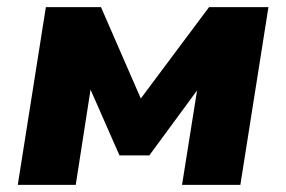

<svg xmlns="http://www.w3.org/2000/svg" viewBox="-20 -520 804 540"><path d="M30 0 109 -500H264L376 -243L568 -500H735L656 0H492L537 -283H547L400 -83H316L228 -283H237L193 0Z"/></svg>

Font: Nunito Sans 9pt Black
Style: Italic
Weight: 900
Italic angle: -9°
Version: Version 3.101;gftools[0.9.27]